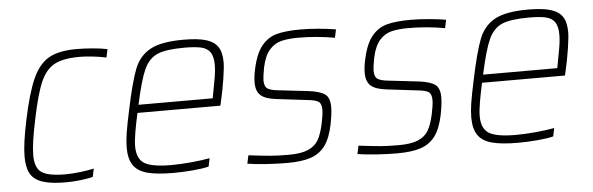

<svg xmlns="http://www.w3.org/2000/svg" viewBox="-40 -638 2365 766"><g transform="rotate(-5 1142.5 -255.0)"><path d="M41 -108Q41 -160 61 -254Q84 -363 109.5 -418.5Q135 -474 175 -496Q215 -518 284 -518Q315 -518 350 -515Q385 -512 408 -507L401 -474Q378 -479 348.5 -482.5Q319 -486 294 -486Q229 -486 194 -467.5Q159 -449 138 -401.5Q117 -354 97 -256Q76 -159 76 -111Q76 -60 102.5 -42Q129 -24 197 -24Q225 -24 257.5 -28Q290 -32 312 -37L305 -4Q285 1 255 4.5Q225 8 197 8Q137 8 103 -3.5Q69 -15 55 -40Q41 -65 41 -108Z M450 -109Q450 -134 455 -166Q460 -198 472 -254Q496 -369 516 -419.5Q536 -470 580 -494Q624 -518 713 -518Q771 -518 803.5 -508Q836 -498 850.5 -476Q865 -454 865 -414Q865 -394 858 -348.5Q851 -303 840 -256L837 -243H505Q496 -203 490 -168Q484 -133 484 -111Q484 -61 514 -42.5Q544 -24 621 -24Q657 -24 700.5 -28Q744 -32 776 -38L769 -5Q746 1 705.5 4.5Q665 8 627 8Q560 8 522 -2.5Q484 -13 467 -38.5Q450 -64 450 -109ZM809 -275 813 -296Q814 -303 821.5 -342Q829 -381 829 -407Q829 -441 817 -458Q805 -475 781 -480.5Q757 -486 714 -486Q640 -486 605.5 -471Q571 -456 552 -414.5Q533 -373 512 -275Z M924 -3 931 -36Q989 -29 1019 -26.5Q1049 -24 1091 -24Q1141 -24 1169 -36Q1197 -48 1210.5 -71Q1224 -94 1233 -135Q1241 -172 1241 -191Q1241 -216 1229 -224Q1217 -232 1186 -235L1061 -250Q1018 -255 999.5 -271.5Q981 -288 981 -323Q981 -347 988 -378Q1001 -438 1026 -468.5Q1051 -499 1087 -508.5Q1123 -518 1182 -518Q1216 -518 1255 -514.5Q1294 -511 1323 -506L1316 -473Q1243 -486 1171 -486Q1129 -486 1101.5 -479Q1074 -472 1054 -449Q1034 -426 1024 -380Q1017 -342 1017 -329Q1017 -304 1029.5 -295.5Q1042 -287 1073 -284L1195 -270Q1240 -264 1258.5 -250Q1277 -236 1277 -199Q1277 -173 1268 -128Q1257 -75 1235 -45.5Q1213 -16 1177 -4Q1141 8 1083 8Q1045 8 1000 5Q955 2 924 -3Z M1365 -3 1372 -36Q1430 -29 1460 -26.5Q1490 -24 1532 -24Q1582 -24 1610 -36Q1638 -48 1651.5 -71Q1665 -94 1674 -135Q1682 -172 1682 -191Q1682 -216 1670 -224Q1658 -232 1627 -235L1502 -250Q1459 -255 1440.5 -271.5Q1422 -288 1422 -323Q1422 -347 1429 -378Q1442 -438 1467 -468.5Q1492 -499 1528 -508.5Q1564 -518 1623 -518Q1657 -518 1696 -514.5Q1735 -511 1764 -506L1757 -473Q1684 -486 1612 -486Q1570 -486 1542.5 -479Q1515 -472 1495 -449Q1475 -426 1465 -380Q1458 -342 1458 -329Q1458 -304 1470.5 -295.5Q1483 -287 1514 -284L1636 -270Q1681 -264 1699.5 -250Q1718 -236 1718 -199Q1718 -173 1709 -128Q1698 -75 1676 -45.5Q1654 -16 1618 -4Q1582 8 1524 8Q1486 8 1441 5Q1396 2 1365 -3Z M1830 -109Q1830 -134 1835 -166Q1840 -198 1852 -254Q1876 -369 1896 -419.5Q1916 -470 1960 -494Q2004 -518 2093 -518Q2151 -518 2183.5 -508Q2216 -498 2230.5 -476Q2245 -454 2245 -414Q2245 -394 2238 -348.5Q2231 -303 2220 -256L2217 -243H1885Q1876 -203 1870 -168Q1864 -133 1864 -111Q1864 -61 1894 -42.5Q1924 -24 2001 -24Q2037 -24 2080.5 -28Q2124 -32 2156 -38L2149 -5Q2126 1 2085.5 4.5Q2045 8 2007 8Q1940 8 1902 -2.5Q1864 -13 1847 -38.5Q1830 -64 1830 -109ZM2189 -275 2193 -296Q2194 -303 2201.5 -342Q2209 -381 2209 -407Q2209 -441 2197 -458Q2185 -475 2161 -480.5Q2137 -486 2094 -486Q2020 -486 1985.5 -471Q1951 -456 1932 -414.5Q1913 -373 1892 -275Z"/></g></svg>

Font: Saira Semi Condensed Thin
Style: Italic
Weight: 100
Width: 4
Italic angle: -12°
Designer: Hector Gatti with collaboration of the Omnibus-Type team
Foundry: Omnibus-Type
Version: Version 1.001; ttfautohint (v1.8)